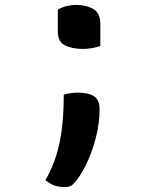

<svg xmlns="http://www.w3.org/2000/svg" viewBox="-20 -561 640 777"><path d="M386 -375Q353 -363 314 -363Q274 -363 244 -377Q214 -391 214 -433V-522Q246 -541 291 -541Q328 -541 357 -525Q386 -509 386 -464ZM243 196Q218 196 200 189.5Q182 183 164 168Q191 120 207 70Q223 20 230.5 -40.5Q238 -101 238 -178Q267 -186 294 -186Q338 -186 360.5 -171.5Q383 -157 383 -119Q383 -62 368 -4Q353 54 329.5 103Q306 152 278 182Q267 196 243 196Z"/></svg>

Font: Recursive Mn Csl St Med
Style: Regular
Weight: 500
Monospace: yes
Version: Version 1.079;hotconv 1.0.112;makeotfexe 2.5.65598; ttfautoh